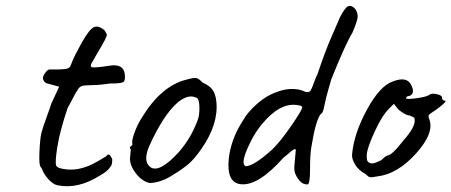

<svg xmlns="http://www.w3.org/2000/svg" viewBox="-20 -646 1556 662"><path d="M224 -421Q233 -446 249 -475Q279 -533 297 -548Q315 -563 340 -542Q348 -530 348.5 -526.5Q349 -523 342 -509Q335 -495 321.5 -472.5Q308 -450 303 -440Q286 -416 298 -414Q310 -412 357.5 -419.5Q405 -427 410 -392Q413 -368 405 -363Q397 -358 359 -358Q327 -353 298.5 -352.5Q270 -352 264 -350Q252 -347 245 -331Q242 -329 238 -320Q232 -308 213 -273Q186 -193 177.5 -138.5Q169 -84 174 -74.5Q179 -65 209 -62Q260 -56 319 -91L346 -107Q356 -123 367 -97Q367 -86 365.5 -80Q364 -74 354.5 -63Q345 -52 325 -41Q249 7 179 -7Q163 -10 146.5 -28.5Q130 -47 125 -63L120 -71Q114 -76 116 -122.5Q118 -169 123 -188.5Q128 -208 141 -243Q154 -278 157 -289L184 -347L144 -358Q137 -359 132.5 -365Q128 -371 128 -377.5Q128 -384 136.5 -395.5Q145 -407 151.5 -406.5Q158 -406 181.5 -406.5Q205 -407 213 -410Q221 -413 224 -421Z M662 -233Q668 -249 667.5 -276.5Q667 -304 659 -308Q631 -324 593 -293Q543 -250 494 -141Q473 -91 497 -71Q527 -46 596 -121Q639 -170 662 -233ZM469 -240Q536 -351 625 -372Q646 -378 655.5 -377Q665 -376 679 -361Q702 -351 712.5 -337Q723 -323 726 -296Q734 -218 674 -132Q651 -99 631 -81.5Q611 -64 578 -44Q539 -18 500 -15Q483 -15 461 -34Q423 -73 429 -108L431 -131Q426 -136 428.5 -139Q431 -142 432 -143Q438 -143 436 -152.5Q434 -162 444 -189.5Q454 -217 469 -240Z M1022 -276Q1022 -282 1003 -284Q945 -292 884 -219Q859 -189 842 -153Q807 -82 827 -73Q855 -73 919 -131Q946 -157 984 -212Q1022 -267 1022 -276ZM1053 -136Q1049 -112 1049 -61Q1049 -10 1040 -10Q1023 -10 1012 -24Q1001 -38 997 -50Q993 -62 996 -85L1000 -131Q997 -131 996 -131.5Q995 -132 989.5 -128.5Q984 -125 981 -122Q978 -119 970.5 -113Q963 -107 957 -102Q869 -3 809 -11Q760 -17 769 -101Q777 -168 818 -231Q835 -261 867.5 -289Q900 -317 932 -328Q981 -347 1022 -334Q1047 -321 1053 -338Q1056 -343 1063 -362.5Q1070 -382 1075 -391Q1101 -469 1121 -514.5Q1141 -560 1152 -586Q1168 -618 1179.5 -624Q1191 -630 1205 -615Q1215 -599 1213 -585Q1211 -571 1195 -533Q1171 -494 1122 -372Q1121 -367 1112.5 -338.5Q1104 -310 1098.5 -282Q1093 -254 1087 -254Q1069 -235 1053 -136Z M1392 -248Q1379 -248 1354 -268L1338 -288L1321 -271Q1297 -247 1272 -192.5Q1247 -138 1245 -116Q1243 -94 1248.5 -88.5Q1254 -83 1262.5 -82.5Q1271 -82 1295 -94Q1308 -107 1316 -110Q1331 -110 1372 -163Q1416 -212 1409 -238Q1409 -241 1402 -243.5Q1395 -246 1392 -248ZM1504 -310Q1504 -299 1514 -299Q1525 -298 1484 -268Q1459 -252 1458 -248.5Q1457 -245 1459 -238Q1480 -190 1415.5 -118Q1351 -46 1282 -38Q1261 -34 1255.5 -35Q1250 -36 1239 -47Q1217 -58 1204.5 -78.5Q1192 -99 1194 -115Q1201 -187 1245.5 -268.5Q1290 -350 1334 -365Q1382 -384 1397.5 -353.5Q1413 -323 1391 -315Q1380 -315 1380 -306Q1387 -303 1421 -308Q1455 -313 1463 -321Q1471 -325 1487.5 -321Q1504 -317 1504 -310Z"/></svg>

Font: Caveat
Style: Regular
Weight: 400
Designer: Pablo Impallari
Foundry: Creative Lab NY
Version: Version 1.096; ttfautohint (v1.3)